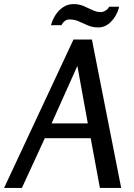

<svg xmlns="http://www.w3.org/2000/svg" viewBox="-33 -918 655 938"><path d="M416 -725 559 0H455L410 -243H186L74 0H-13L326 -725ZM345 -596 219 -315H396ZM549 -885Q544 -862 530 -838.5Q516 -815 495 -799.5Q474 -784 447 -784Q419 -784 396 -794Q373 -804 352 -813.5Q331 -823 306 -823Q293 -823 283 -815Q273 -807 267 -795H216Q223 -821 238 -844.5Q253 -868 275.5 -883Q298 -898 326 -898Q353 -898 375.5 -888.5Q398 -879 418.5 -869Q439 -859 459 -859Q471 -859 483 -866.5Q495 -874 500 -885Z"/></svg>

Font: Rosario Medium
Style: Italic
Weight: 500
Italic angle: -8.05°
Version: Version 1.201